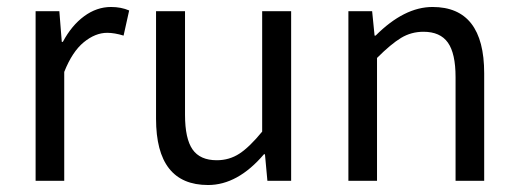

<svg xmlns="http://www.w3.org/2000/svg" viewBox="-20 -518 1483 550"><path d="M82 0V-486H150L157 -398H160Q185 -445 221 -471.5Q257 -498 298 -498Q327 -498 350 -488L334 -416Q308 -424 287 -424Q253 -424 220 -397Q187 -370 164 -312V0Z M427 -178V-486H510V-189Q510 -121 531.5 -90Q553 -59 601 -59Q637 -59 666 -78Q695 -97 731 -141V-486H814V0H746L739 -76H736Q661 12 576 12Q427 12 427 -178Z M978 0V-486H1046L1053 -416H1056Q1138 -498 1219 -498Q1367 -498 1367 -308V0H1285V-297Q1285 -365 1263 -396Q1241 -427 1193 -427Q1158 -427 1129 -409.5Q1100 -392 1060 -352V0Z"/></svg>

Font: RibengUni
Style: Regular
Weight: 400
Designer: (1) Dr. Andrew Glass (Senior Program Manager at Microsoft Corporation)
(2) Bivuti Chakma (Chakma Font Designer & Keyboar
Foundry: Bivuti Chakma
Version: Version 2.2022; Updated on: 03 June 2022; Friday